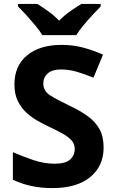

<svg xmlns="http://www.w3.org/2000/svg" viewBox="-20 -954 591 984"><path d="M511 -198Q511 -103 442.5 -46.5Q374 10 248 10Q135 10 46 -33V-174Q97 -152 151.5 -133.5Q206 -115 260 -115Q316 -115 339.5 -136.5Q363 -158 363 -191Q363 -218 344.5 -237Q326 -256 295 -272.5Q264 -289 224 -308Q199 -320 170 -336.5Q141 -353 114.5 -377.5Q88 -402 71 -437Q54 -472 54 -521Q54 -617 119 -670.5Q184 -724 296 -724Q352 -724 402.5 -711Q453 -698 508 -674L459 -556Q410 -576 371 -587Q332 -598 291 -598Q248 -598 225 -578Q202 -558 202 -526Q202 -488 236 -466Q270 -444 337 -412Q392 -386 430.5 -358Q469 -330 490 -292Q511 -254 511 -198ZM197 -774Q183 -797 160.5 -824Q138 -851 114.5 -877Q91 -903 72 -921V-934H171Q197 -918 227 -896.5Q257 -875 283 -848Q309 -875 340 -896.5Q371 -918 397 -934H496V-921Q478 -903 454 -877Q430 -851 407.5 -824Q385 -797 371 -774Z"/></svg>

Font: RS Noto Sans
Style: Bold
Weight: 700
Designer: Monotype Design Team
Foundry: Monotype Imaging Inc.
Version: Version 3.10